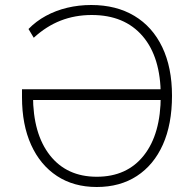

<svg xmlns="http://www.w3.org/2000/svg" viewBox="-20 -740 776 768"><path d="M367 8Q275 8 208 -36Q141 -80 104.5 -160.5Q68 -241 68 -351V-383H650V-340H100L112 -357Q112 -205 179.5 -119Q247 -33 367 -33Q488 -33 555.5 -118.5Q623 -204 623 -357Q623 -511 550.5 -595.5Q478 -680 347 -680Q280 -680 222.5 -657.5Q165 -635 115 -589L94 -624Q124 -655 163.5 -676.5Q203 -698 249 -709Q295 -720 345 -720Q445 -720 517.5 -676.5Q590 -633 629 -551.5Q668 -470 668 -357Q668 -243 631.5 -161.5Q595 -80 527.5 -36Q460 8 367 8Z"/></svg>

Font: Muli ExtraLight
Style: Regular
Weight: 250
Designer: Vernon Adams
Foundry: Vernon Adams
Version: Version 2.100; ttfautohint (v1.8.1.43-b0c9)